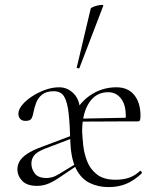

<svg xmlns="http://www.w3.org/2000/svg" viewBox="-20 -751 633 783"><path d="M423 12Q380 12 345.5 -5Q311 -22 290.5 -62Q270 -102 267 -170Q265 -242 260 -288Q255 -334 242 -356.5Q229 -379 199 -379Q169 -379 152 -365.5Q135 -352 127.5 -332Q120 -312 116 -291Q115 -283 110 -270.5Q105 -258 85 -258Q69 -258 62 -266.5Q55 -275 55 -287Q55 -304 70 -322.5Q85 -341 110 -357.5Q135 -374 164 -384.5Q193 -395 221 -395Q256 -395 281 -369Q306 -343 306 -299Q306 -286 308 -276Q310 -266 312 -252.5Q314 -239 315 -215Q316 -191 319.5 -158Q323 -125 335.5 -93Q348 -61 375.5 -39.5Q403 -18 451 -18Q483 -18 507 -26.5Q531 -35 551 -54Q553 -56 556.5 -51.5Q560 -47 558 -44Q526 -14 494 -1Q462 12 423 12ZM298 -255 297 -267 504 -271V-256ZM315 -215 289 -299Q315 -343 358.5 -369Q402 -395 455 -395Q502 -395 527.5 -363.5Q553 -332 553 -278Q553 -267 551 -261.5Q549 -256 542 -256H492Q497 -315 476.5 -345Q456 -375 421 -375Q371 -375 343 -331.5Q315 -288 315 -215ZM131 7Q90 7 70.5 -13.5Q51 -34 51 -61Q51 -78 60 -93.5Q69 -109 90.5 -123.5Q112 -138 150 -152L275 -199L277 -188L159 -143Q128 -130 118 -115.5Q108 -101 108 -84Q108 -62 122 -43.5Q136 -25 170 -25Q179 -25 191.5 -28Q204 -31 222 -42L291 -84L292 -74L216 -23Q190 -6 170.5 0.5Q151 7 131 7ZM304 -474Q303 -471 297.5 -472.5Q292 -474 293 -476L350 -716Q351 -719 359 -722.5Q367 -726 377.5 -728.5Q388 -731 395.5 -731Q403 -731 401 -727Z"/></svg>

Font: Cormorant Garamond Light Light
Style: Regular
Weight: 300
Version: Version 4.001